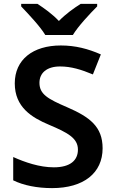

<svg xmlns="http://www.w3.org/2000/svg" viewBox="-20 -958 590 988"><path d="M213 -778H355C382 -823 443 -888 480 -925V-938H395C360 -916 318 -886 283 -850C249 -886 208 -915 173 -938H89V-925C125 -887 186 -823 213 -778ZM508 -195C508 -307 441 -356 326 -406C226 -449 183 -473 183 -532C183 -582 220 -616 289 -616C346 -616 398 -600 458 -575L499 -678C433 -707 368 -724 293 -724C149 -724 56 -651 56 -529C56 -406 144 -353 232 -316C329 -275 381 -247 381 -188C381 -134 343 -97 257 -97C183 -97 108 -123 48 -150V-30C101 -4 171 10 248 10C411 10 508 -68 508 -195Z"/></svg>

Font: Noto Sans Gunjala Gondi Semibold
Style: Regular
Weight: 400
Designer: Ek Type
Foundry: Ek Type
Version: Version 1.004